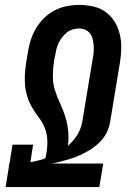

<svg xmlns="http://www.w3.org/2000/svg" viewBox="-20 -763 540 783"><path d="M3 0 16 -82 17 -96H19L31 -173H115L104 -102Q118 -104 132.5 -107.5Q147 -111 162 -116Q164 -118 165.5 -120.5Q167 -123 167 -125L169 -137Q174 -164 173 -191Q172 -218 162.5 -241.5Q153 -265 137.5 -285Q122 -305 109.5 -327Q97 -349 90 -373.5Q83 -398 81.5 -425Q80 -452 83 -479Q86 -506 91 -533L94 -552Q98 -577 106 -601.5Q114 -626 127.5 -648.5Q141 -671 160.5 -690Q180 -709 203.5 -721Q227 -733 252.5 -738Q278 -743 303 -743Q332 -743 360.5 -736.5Q389 -730 411 -714Q433 -698 447.5 -674.5Q462 -651 468.5 -623.5Q475 -596 474.5 -566.5Q474 -537 469 -507L429 -265Q426 -247 418 -228.5Q410 -210 397.5 -195Q385 -180 369 -167.5Q353 -155 336 -145.5Q319 -136 301 -128Q283 -120 264.5 -114.5Q246 -109 227 -104Q208 -99 190 -96H401L385 0ZM257 -168Q269 -179 280 -192Q291 -205 299 -219.5Q307 -234 311.5 -249.5Q316 -265 318 -281L358 -523Q361 -537 362 -550.5Q363 -564 362 -577Q361 -590 358 -603Q355 -616 347.5 -626Q340 -636 328 -641.5Q316 -647 303 -647Q290 -647 276.5 -643Q263 -639 252.5 -630.5Q242 -622 233.5 -611Q225 -600 219 -587.5Q213 -575 210 -562.5Q207 -550 205 -537L94 -552L205 -537L201 -518Q196 -487 195.5 -456Q195 -425 203.5 -397Q212 -369 224.5 -342.5Q237 -316 246 -288Q255 -260 258 -229.5Q261 -199 257 -168Z"/></svg>

Font: Iosevka Term Curly Oblique
Style: Bold
Weight: 700
Italic angle: -9°
Designer: Belleve Invis
Foundry: Belleve Invis
Version: Version 32.3.0